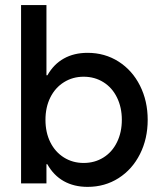

<svg xmlns="http://www.w3.org/2000/svg" viewBox="-20 -727 645 761"><path d="M63.5 -707H164.1V-428.7H168Q192.9 -472.7 233.2 -495.1Q273.4 -517.6 327.1 -517.6Q395.5 -517.6 450 -482.9Q504.4 -448.2 534.9 -387.5Q565.4 -326.7 565.4 -252Q565.4 -177.2 534.9 -116.5Q504.4 -55.7 450 -21Q395.5 13.7 327.1 13.7Q273.4 13.7 232.9 -9Q192.4 -31.7 167.5 -76.2H164.1V0H63.5ZM462.9 -252Q462.9 -301.3 443.8 -340.3Q424.8 -379.4 390.1 -401.1Q355.5 -422.9 311.5 -422.9Q268.1 -422.9 233.4 -401.1Q198.7 -379.4 179.4 -340.6Q160.2 -301.8 160.2 -252Q160.2 -202.1 179.4 -163.3Q198.7 -124.5 233.4 -102.8Q268.1 -81.1 311.5 -81.1Q355.5 -81.1 390.1 -102.8Q424.8 -124.5 443.8 -163.6Q462.9 -202.6 462.9 -252Z"/></svg>

Font: Wanted Sans Medium
Style: Regular
Weight: 500
Designer: Original Design by Kil Hyung-jin and Kang Hanbin, Wanted Lab, Inc; Hangeul from Source Han Sans by Jang Soo-young and Ka
Foundry: Wanted Lab, Inc.
Version: Version 1.001